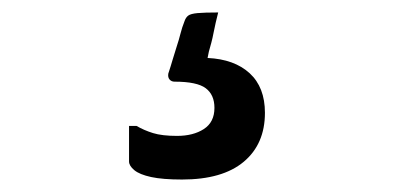

<svg xmlns="http://www.w3.org/2000/svg" viewBox="-20 -56 640 308"><path d="M330 -36Q328 -28 326 -19.5Q324 -11 322.5 -3Q321 5 319 12.5Q317 20 315 27L313 37Q356 39 380.5 61.5Q405 84 405 125Q405 175 371 203.5Q337 232 272 232Q241 232 222.5 228Q204 224 195.5 217Q187 210 187 203V146H199Q211 153 225.5 157.5Q240 162 264 162Q290 162 307 151Q324 140 324 117Q324 96 310 85.5Q296 75 260 75Q255 75 252 71.5Q249 68 250 62Q254 50 257 39.5Q260 29 263.5 18.5Q267 8 269.5 -2Q272 -12 276 -22Q278 -28 282 -31Q286 -34 297 -35Q308 -36 330 -36Z"/></svg>

Font: Code D OnePiece
Style: Regular
Weight: 400
Version: Version 1.085; ttfautohint (v1.8.4.7-5d5b);Nerd Fonts 3.0.2